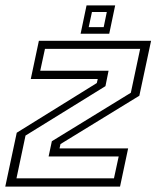

<svg xmlns="http://www.w3.org/2000/svg" viewBox="-22 -691 580 711"><path d="M39 -30.5H400L417.5 -111.5H158L170 -168L462.5 -347.5L497 -510H144.5L127 -429H380L368.5 -372L72.5 -189ZM-2.5 0 40 -199.5 336.5 -383.5 340 -398.5H92L122 -540H537.5L494 -336.5L202 -157.5L198.5 -141.5H452.5L422.5 0ZM276.5 -566 298.5 -671H404.5L382.5 -566ZM306.5 -590.5H362L373.5 -646.5H318.5Z"/></svg>

Font: Tourney Thin Light
Style: Italic
Weight: 300
Italic angle: -12°
Version: Version 1.015